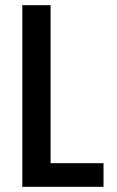

<svg xmlns="http://www.w3.org/2000/svg" viewBox="-20 -720 450 740"><path d="M66 -700H175V-91H379V0H66Z"/></svg>

Font: LT Superior Semi-bold
Style: Regular
Weight: 600
Designer: Daniel Lyons
Foundry: LyonsType
Version: Version 1.0